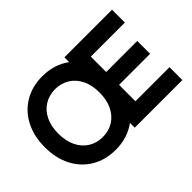

<svg xmlns="http://www.w3.org/2000/svg" viewBox="-126 -1026 1351 1351"><g transform="rotate(-45 549.5 -350.0)"><path d="M380 16Q280 16 203 -29.5Q126 -75 83 -157.5Q40 -240 40 -350Q40 -460 83 -542.5Q126 -625 203 -670.5Q280 -716 380 -716Q481 -716 557.5 -670.5Q634 -625 677 -542.5Q720 -460 720 -350Q720 -240 677 -157.5Q634 -75 557.5 -29.5Q481 16 380 16ZM380 -112Q440 -112 486.5 -141Q533 -170 559 -223.5Q585 -277 585 -350Q585 -424 559 -477Q533 -530 486.5 -559Q440 -588 380 -588Q320 -588 273.5 -559Q227 -530 201 -477Q175 -424 175 -350Q175 -277 201 -223.5Q227 -170 273.5 -141Q320 -112 380 -112ZM585 0V-700H720V0ZM654 0V-128H1059V0ZM654 -291V-419H1029V-291ZM654 -572V-700H1059V-572Z"/></g></svg>

Font: Fustat ExtraBold
Style: Regular
Weight: 800
Designer: Mohamed Gaber, Khaled Hosny, Laura Garcia Mut
Foundry: Kief Type Foundry, Alif Type Foundry, Hard Type Foundry
Version: Version 1.007